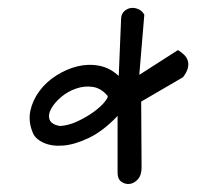

<svg xmlns="http://www.w3.org/2000/svg" viewBox="-20 -593 520 484"><path d="M276.4 -300.8Q240.2 -262.7 204.6 -245.6Q168.9 -228.5 139.6 -226.1Q110.4 -223.6 89.4 -233.4Q68.4 -243.2 62.5 -258.8Q50.8 -287.1 56.6 -314Q62.5 -340.8 79.6 -363.8Q96.7 -386.7 122.1 -402.8Q147.5 -418.9 175.3 -425.8Q203.1 -432.6 230.5 -427.2Q257.8 -421.9 279.3 -401.4L285.2 -543.9Q285.2 -556.6 292.5 -564Q299.8 -571.3 309.6 -572.8Q319.3 -574.2 329.1 -569.8Q338.9 -565.4 343.8 -555.7L331.1 -404.3L428.7 -466.8Q436.5 -461.9 443.4 -455.6Q450.2 -449.2 453.1 -440.9Q456.1 -432.6 453.6 -421.9Q451.2 -411.1 441.4 -398.4L335.9 -336.9L336.9 -170.9Q336.9 -151.4 327.6 -141.1Q318.4 -130.9 307.1 -129.4Q295.9 -127.9 286.1 -134.8Q276.4 -141.6 276.4 -157.2ZM251 -351.6Q234.4 -371.1 213.4 -374Q192.4 -377 171.4 -369.6Q150.4 -362.3 133.8 -348.1Q117.2 -334 108.9 -318.8Q100.6 -303.7 105 -291.5Q109.4 -279.3 130.9 -275.4Q152.3 -276.4 175.3 -287.1Q198.2 -297.9 216.3 -311Q234.4 -324.2 244.1 -336.4Q253.9 -348.6 251 -351.6Z"/></svg>

Font: Shadows Into Light Two
Style: Regular
Weight: 400
Designer: Kimberly Geswein
Foundry: Kimberly Geswein
Version: Version 1.003 2012